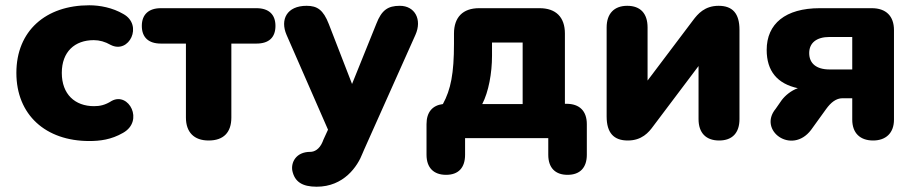

<svg xmlns="http://www.w3.org/2000/svg" viewBox="-20 -523 3466 727"><path d="M318 11C358 11 401 6 446 -20C526 -65 468 -176 403 -141C378 -125 358 -121 336 -121C264 -121 214 -166 214 -247C214 -327 263 -371 335 -371C357 -371 378 -365 399 -353C469 -317 523 -428 447 -470C406 -494 358 -503 318 -503C153 -503 42 -406 42 -247C42 -88 153 11 318 11Z M770 9C827 9 856 -22 856 -78V-358H951C998 -358 1023 -381 1023 -425C1023 -468 998 -492 951 -492H589C543 -492 517 -468 517 -425C517 -381 543 -358 589 -358H684V-78C684 -22 715 9 770 9Z M1087 124C1096 165 1124 184 1179 184C1282 184 1334 107 1353 57L1359 43L1553 -391C1579 -449 1551 -501 1494 -501C1449 -501 1425 -485 1405 -433L1313 -205L1225 -432C1204 -486 1181 -501 1141 -501C1066 -501 1040 -449 1065 -391L1222 -32L1205 5L1201 15C1189 43 1170 52 1155 52C1100 52 1081 93 1087 124Z M1669 139C1716 139 1741 112 1741 63V0H2056V63C2056 112 2082 139 2129 139C2176 139 2202 112 2202 63V-53C2202 -103 2174 -130 2125 -130H2119V-396C2119 -458 2085 -492 2023 -492H1794C1733 -492 1699 -458 1699 -396V-358C1699 -245 1687 -184 1657 -129C1617 -124 1595 -98 1595 -53V63C1595 112 1622 139 1669 139ZM1806 -129C1830 -175 1843 -246 1843 -312V-362H1959V-129Z M2357 9C2410 9 2436 -21 2454 -46L2625 -273V-72C2625 -20 2653 9 2703 9C2753 9 2780 -20 2780 -72V-410C2780 -472 2754 -501 2701 -501C2648 -501 2622 -470 2604 -446L2432 -218V-419C2432 -472 2405 -501 2355 -501C2306 -501 2277 -472 2277 -419V-82C2277 -20 2304 9 2357 9Z M3286 9C3334 9 3365 -19 3365 -70V-409C3365 -462 3335 -492 3281 -492H3084C2954 -492 2883 -433 2883 -334C2883 -254 2923 -206 3001 -189C2975 -180 2953 -161 2940 -144L2917 -111C2849 -29 2978 65 3051 -31L3108 -110C3126 -135 3146 -151 3170 -151H3207V-70C3207 -19 3237 9 3286 9ZM3121 -260C3071 -260 3044 -283 3044 -322C3044 -360 3071 -383 3121 -383H3207V-260Z"/></svg>

Font: SN Pro Heavy
Style: Regular
Weight: 800
Designer: Tobias Whetton
Foundry: Supernotes
Version: Version 1.001;Glyphs 3.2 (3249)